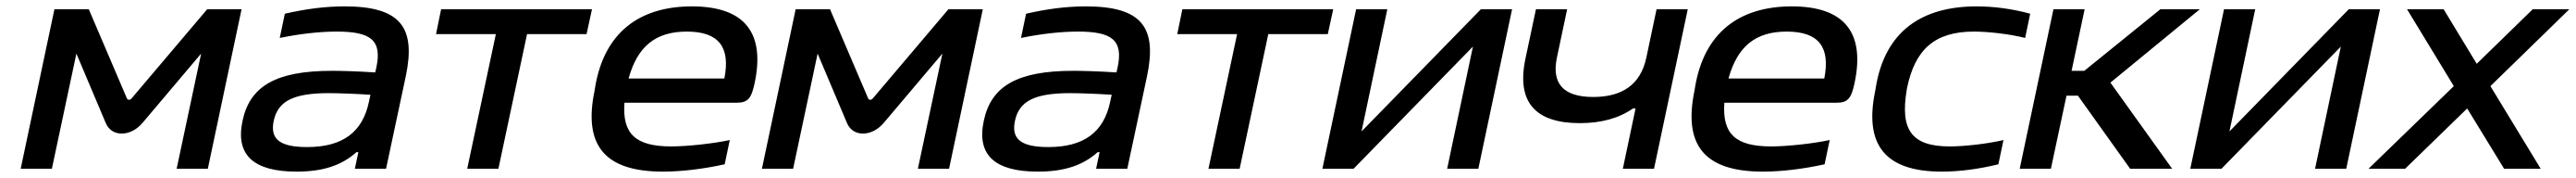

<svg xmlns="http://www.w3.org/2000/svg" viewBox="-20 -529 8093 558"><path d="M151 -500 45 0H143L220 -361L312 -144C330 -99 390 -99 428 -144L612 -361L535 0H633L739 -500H631L393 -220C389 -215 381 -215 379 -220L259 -500Z M1063 -509C1001 -509 941 -501 875 -486L859 -410C922 -423 984 -430 1038 -430C1144 -430 1182 -404 1162 -315L1159 -302C1095 -306 1049 -307 1023 -307C847 -307 765 -259 742 -150C719 -42 778 9 912 9C996 9 1054 -11 1100 -52H1106L1095 0H1193L1255 -290C1287 -442 1240 -509 1063 -509ZM840 -150C853 -212 902 -237 1013 -237C1044 -237 1097 -235 1144 -232L1139 -209C1119 -115 1057 -68 945 -68C859 -68 828 -93 840 -150Z M1448 0H1546L1636 -422H1823L1840 -500H1366L1350 -422H1538Z M2351 -268C2384 -422 2324 -509 2154 -509C1986 -509 1878 -424 1850 -256L1848 -244C1813 -75 1878 9 2063 9C2120 9 2189 1 2257 -14L2273 -90C2222 -79 2140 -70 2089 -70C1976 -70 1935 -110 1942 -207H2295C2331 -207 2341 -222 2351 -268ZM1955 -283C1983 -383 2039 -430 2138 -430C2241 -430 2275 -379 2256 -283Z M2480 -500 2374 0H2472L2549 -361L2641 -144C2659 -99 2719 -99 2757 -144L2941 -361L2864 0H2962L3068 -500H2960L2722 -220C2718 -215 2710 -215 2708 -220L2588 -500Z M3392 -509C3330 -509 3270 -501 3204 -486L3188 -410C3251 -423 3313 -430 3367 -430C3473 -430 3511 -404 3491 -315L3488 -302C3424 -306 3378 -307 3352 -307C3176 -307 3094 -259 3071 -150C3048 -42 3107 9 3241 9C3325 9 3383 -11 3429 -52H3435L3424 0H3522L3584 -290C3616 -442 3569 -509 3392 -509ZM3169 -150C3182 -212 3231 -237 3342 -237C3373 -237 3426 -235 3473 -232L3468 -209C3448 -115 3386 -68 3274 -68C3188 -68 3157 -93 3169 -150Z M3777 0H3875L3965 -422H4152L4169 -500H3695L3679 -422H3867Z M4135 0H4233L4608 -383L4527 0H4625L4731 -500H4633L4258 -117L4339 -500H4241Z M5177 0 5283 -500H5185L5153 -349C5135 -263 5076 -225 4986 -225C4890 -225 4855 -269 4872 -349L4904 -500H4806L4773 -345C4744 -208 4805 -143 4944 -143C5011 -143 5066 -158 5111 -189H5119L5079 0Z M5807 -268C5840 -422 5780 -509 5610 -509C5442 -509 5334 -424 5306 -256L5304 -244C5269 -75 5334 9 5519 9C5576 9 5645 1 5713 -14L5729 -90C5678 -79 5596 -70 5545 -70C5432 -70 5391 -110 5398 -207H5751C5787 -207 5797 -222 5807 -268ZM5411 -283C5439 -383 5495 -430 5594 -430C5697 -430 5731 -379 5712 -283Z M5874 -256 5872 -244C5837 -77 5901 9 6081 9C6136 9 6198 1 6259 -14L6275 -90C6224 -78 6152 -70 6106 -70C5986 -70 5950 -122 5971 -247L5972 -253C5997 -374 6059 -430 6182 -430C6228 -430 6297 -422 6343 -410L6359 -486C6304 -501 6246 -509 6191 -509C6017 -509 5903 -430 5874 -256Z M6432 -500 6326 0H6424L6473 -229H6509L6673 0H6805L6611 -270L6892 -500H6768L6529 -307H6489L6530 -500Z M6862 0H6960L7335 -383L7254 0H7352L7458 -500H7360L6985 -117L7066 -500H6968Z M7543 -500 7690 -259 7422 0H7537L7732 -189L7848 0H7963L7805 -259L8053 -500H7938L7762 -329L7658 -500Z"/></svg>

Font: LT Wave
Style: Italic
Weight: 400
Designer: Daniel Lyons
Version: Version 2.5 (Glyphs App)